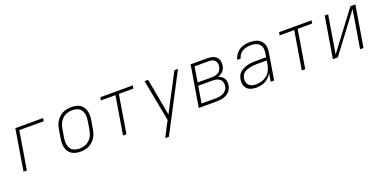

<svg xmlns="http://www.w3.org/2000/svg" viewBox="-14 -1329 4635 2325"><g transform="rotate(-20 2304.0 -166.5)"><path d="M80 0H123L204 -491H518L525 -530H167Z M812 8Q845 8 878 1Q911 -6 941 -25Q971 -44 993.5 -71.5Q1016 -99 1028 -130.5Q1040 -162 1045 -195L1064 -305Q1070 -341 1069 -376Q1068 -411 1055.5 -442.5Q1043 -474 1018.5 -497Q994 -520 960 -529Q926 -538 891 -538Q858 -538 825 -531Q792 -524 762 -505.5Q732 -487 709.5 -459Q687 -431 675 -399.5Q663 -368 658 -335L640 -225Q634 -190 634.5 -154.5Q635 -119 647.5 -87.5Q660 -56 685 -33.5Q710 -11 743.5 -1.5Q777 8 812 8ZM813 -31Q779 -31 747 -44Q715 -57 698 -86Q681 -115 678.5 -149.5Q676 -184 682 -219L700 -329Q706 -362 720 -394.5Q734 -427 761.5 -452.5Q789 -478 822.5 -488.5Q856 -499 890 -499Q925 -499 956.5 -486Q988 -473 1005 -444Q1022 -415 1024.5 -380.5Q1027 -346 1021 -311L1003 -201Q997 -168 983 -135.5Q969 -103 942 -78Q915 -53 881 -42Q847 -31 813 -31Z M1362 0H1406L1487 -491H1674L1681 -530H1262L1255 -491H1443Z M1832 205H1878L1955 59L2263 -530H2217L1966 -52L1878 -530H1832L1934 7L1886 98Q1872 125 1858.5 151.5Q1845 178 1832 205Z M2338 0H2571Q2597 0 2622.5 -3.5Q2648 -7 2673 -16.5Q2698 -26 2720 -43.5Q2742 -61 2754.5 -85Q2767 -109 2771 -134Q2777 -166 2769 -196Q2761 -226 2738 -245.5Q2715 -265 2686 -274Q2711 -281 2733 -296Q2755 -311 2768 -334Q2781 -357 2785 -382Q2790 -413 2783.5 -443Q2777 -473 2756 -493.5Q2735 -514 2705.5 -522Q2676 -530 2645 -530H2426ZM2431 -295 2463 -491H2645Q2667 -491 2687.5 -485.5Q2708 -480 2722.5 -465.5Q2737 -451 2741 -429.5Q2745 -408 2742 -387Q2738 -366 2727 -346.5Q2716 -327 2697 -315Q2678 -303 2657 -299Q2636 -295 2615 -295ZM2388 -39 2424 -255H2604Q2630 -255 2654.5 -250Q2679 -245 2698.5 -230Q2718 -215 2725.5 -191Q2733 -167 2729 -141Q2726 -121 2715.5 -102.5Q2705 -84 2687.5 -71Q2670 -58 2650.5 -51Q2631 -44 2611 -41.5Q2591 -39 2571 -39Z M3081 8Q3120 8 3159 -3.5Q3198 -15 3230.5 -42.5Q3263 -70 3283 -106L3265 0H3309L3366 -343Q3371 -375 3368.5 -406.5Q3366 -438 3351 -464.5Q3336 -491 3311 -508Q3286 -525 3255 -531.5Q3224 -538 3192 -538Q3157 -538 3122.5 -531Q3088 -524 3056.5 -504Q3025 -484 3004 -453.5Q2983 -423 2976 -388H3020Q3025 -415 3042.5 -438.5Q3060 -462 3085.5 -475.5Q3111 -489 3138 -494Q3165 -499 3192 -499Q3222 -499 3251 -490.5Q3280 -482 3299.5 -460.5Q3319 -439 3323.5 -409.5Q3328 -380 3323 -349L3315 -298H3181Q3155 -298 3129.5 -296Q3104 -294 3078.5 -288Q3053 -282 3028.5 -271.5Q3004 -261 2982 -244Q2960 -227 2948 -202.5Q2936 -178 2931 -153Q2926 -119 2933 -86.5Q2940 -54 2962 -31.5Q2984 -9 3015.5 -0.5Q3047 8 3081 8ZM3090 -31Q3064 -31 3040 -37Q3016 -43 2999 -60Q2982 -77 2976.5 -101.5Q2971 -126 2975 -151Q2979 -171 2990 -190.5Q3001 -210 3019.5 -222Q3038 -234 3058.5 -241Q3079 -248 3099.5 -252Q3120 -256 3140 -257.5Q3160 -259 3181 -259H3308L3299 -205Q3293 -169 3276.5 -135Q3260 -101 3229 -76.5Q3198 -52 3162 -41.5Q3126 -31 3090 -31Z M3666 0H3710L3791 -491H3978L3985 -530H3566L3559 -491H3747Z M4066 0H4130L4498 -489L4417 0H4461L4549 -530H4485L4117 -41L4198 -530H4154Z"/></g></svg>

Font: Iosevka Sparkle XLtObl
Style: Regular
Weight: 200
Italic angle: -9°
Designer: Belleve Invis
Foundry: Belleve Invis
Version: Version 4.5.0; ttfautohint (v1.8.3)